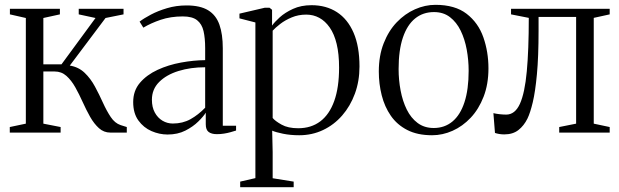

<svg xmlns="http://www.w3.org/2000/svg" viewBox="-20 -549 2565 795"><path d="M20.5 0V-23L87 -37V-474.5L21 -489.5V-512.5H228V-489.5L159.5 -474.5V-282.5H234.5L375.5 -474.5L306 -489.5V-512.5H491.5V-489.5L417 -474.5L269 -277.5Q305.5 -271.5 330.5 -247.5Q355.5 -223.5 373.2 -190.5Q391 -157.5 406.2 -123.8Q421.5 -90 438.5 -64.5Q455.5 -39 479.5 -31L505 -23V0H437Q410 0 389.8 -18.2Q369.5 -36.5 353.2 -65.2Q337 -94 322.5 -126.2Q308 -158.5 291.8 -187.5Q275.5 -216.5 255 -234.8Q234.5 -253 206.5 -253H159.5V-37L231 -23V0Z M674 8Q640 8 607.2 -6.2Q574.5 -20.5 553 -50.2Q531.5 -80 531.5 -126.5Q531.5 -173.5 559.5 -206.2Q587.5 -239 632.5 -259.8Q677.5 -280.5 729.5 -290Q781.5 -299.5 829.5 -300V-349.5Q829.5 -391 822.8 -420.2Q816 -449.5 796.2 -465.2Q776.5 -481 737 -481Q686.5 -481 645.2 -467Q604 -453 573.5 -434.5L558 -459.5Q575.5 -473 604.8 -488.5Q634 -504 671.8 -515.2Q709.5 -526.5 752.5 -526.5Q809 -526.5 841.8 -506.5Q874.5 -486.5 888.5 -447Q902.5 -407.5 902.5 -349V-28.5H957.5V-8.5Q946.5 -5 934 -1.5Q921.5 2 907.5 4.2Q893.5 6.5 878 6.5Q856 6.5 844 -2.5Q832 -11.5 832 -34.5V-82.5Q823 -67.5 801.2 -46Q779.5 -24.5 747.5 -8.2Q715.5 8 674 8ZM695.5 -37.5Q736.5 -37.5 768.8 -55.5Q801 -73.5 829.5 -103V-270.5Q769 -270.5 719 -255Q669 -239.5 639 -209.5Q609 -179.5 609 -136Q609 -105 621 -83Q633 -61 652.8 -49.2Q672.5 -37.5 695.5 -37.5Z M974.5 226V203L1037.5 188.5V-456L971.5 -473V-492.5L1076.5 -517H1096L1106.5 -508.5V-443Q1116.5 -457.5 1138.2 -477.2Q1160 -497 1193.2 -512.2Q1226.5 -527.5 1270 -527.5Q1330.5 -527.5 1375 -498.8Q1419.5 -470 1444 -413.5Q1468.5 -357 1468.5 -273.5Q1468.5 -213 1449.5 -161.2Q1430.5 -109.5 1396.8 -70.8Q1363 -32 1317.5 -10.5Q1272 11 1219 11Q1183 11 1152.2 4.8Q1121.5 -1.5 1107 -8L1109 80.5V189L1196 203V226ZM1214.5 -18Q1268.5 -18 1306.2 -46.5Q1344 -75 1364 -131Q1384 -187 1384 -269Q1384 -325.5 1374 -367Q1364 -408.5 1345.2 -435.2Q1326.5 -462 1302 -475.2Q1277.5 -488.5 1248 -488.5Q1215.5 -488.5 1188 -477Q1160.5 -465.5 1140.5 -450Q1120.5 -434.5 1109 -422V-60.5Q1119 -48 1145.8 -33Q1172.5 -18 1214.5 -18Z M1548.5 -253Q1548.5 -318.5 1568.8 -370Q1589 -421.5 1622.8 -456.8Q1656.5 -492 1698.2 -510.5Q1740 -529 1783 -529Q1864 -529 1912.2 -491.8Q1960.5 -454.5 1981.5 -394.2Q2002.5 -334 2002.5 -266Q2002.5 -200.5 1982.5 -148.8Q1962.5 -97 1929 -61.5Q1895.5 -26 1854 -7.5Q1812.5 11 1769 11Q1708.5 11 1666.2 -10.8Q1624 -32.5 1598.2 -69.8Q1572.5 -107 1560.5 -154.5Q1548.5 -202 1548.5 -253ZM1776 -19Q1821 -19 1853.5 -46Q1886 -73 1903.2 -125.8Q1920.5 -178.5 1920.5 -256Q1920.5 -300.5 1912.5 -343.8Q1904.5 -387 1887.5 -422Q1870.5 -457 1843.2 -478Q1816 -499 1777 -499Q1731.5 -499 1698.8 -472.5Q1666 -446 1648.2 -393.5Q1630.5 -341 1630.5 -263Q1630.5 -217.5 1638.8 -174Q1647 -130.5 1664.2 -95.5Q1681.5 -60.5 1709.2 -39.8Q1737 -19 1776 -19Z M2068 7.5Q2057 7.5 2047 5.8Q2037 4 2029.5 1.5L2023 -80.5Q2033 -78 2048.2 -76.2Q2063.5 -74.5 2076 -74.5Q2112.5 -74.5 2132.8 -119.2Q2153 -164 2161.2 -253.2Q2169.5 -342.5 2169.5 -475L2096 -489.5V-512.5H2504.5V-489.5L2438.5 -475V-37L2504.5 -23V0H2295.5V-23L2365.5 -37V-479H2210V-422Q2210 -314 2203.2 -241.8Q2196.5 -169.5 2186 -125.5Q2175.5 -81.5 2164 -58Q2149.5 -28.5 2126.5 -10.5Q2103.5 7.5 2068 7.5Z"/></svg>

Font: Merriweather 120pt Light
Style: Regular
Weight: 300
Version: Version 2.100